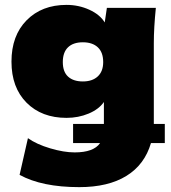

<svg xmlns="http://www.w3.org/2000/svg" viewBox="-20 -542 699 785"><path d="M304.2 223.1Q151.4 223.1 60.1 172.9L94.2 22.9Q129.4 47.9 185.3 64.5Q241.2 81.1 285.2 81.1Q362.8 81.1 389.2 43H278.8V-35.2H404.8V-125Q384.3 -95.2 342.3 -77.6Q300.3 -60.1 252 -60.1Q150.4 -60.1 88.6 -122.1Q26.9 -184.1 26.9 -290Q26.9 -396.5 88.9 -459.2Q150.9 -522 252 -522Q301.8 -522 345.2 -502.2Q388.7 -482.4 408.2 -450.2L417 -509.8H617.2Q608.9 -428.2 608.9 -365.2V-54.2V-35.2H653.8V43H597.2Q571.3 131.3 496.8 177.2Q422.4 223.1 304.2 223.1ZM318.8 -209Q357.4 -209 379.6 -229.5Q401.9 -250 401.9 -288.1Q401.9 -328.1 379.9 -348.6Q357.9 -369.1 318.8 -369.1Q279.3 -369.1 258.1 -348.6Q236.8 -328.1 236.8 -288.1Q236.8 -248.5 258.3 -228.8Q279.8 -209 318.8 -209Z"/></svg>

Font: Mulish ExtraBlack
Style: Regular
Weight: 1000
Designer: Vernon Adams
Foundry: Vernon Adams
Version: Version 3.603; ttfautohint (v1.8.3)